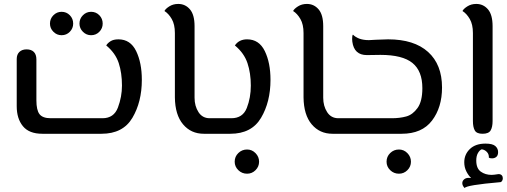

<svg xmlns="http://www.w3.org/2000/svg" viewBox="-20 -680 2576 976"><path d="M65 -140V-380Q65 -403 78.5 -416Q92 -429 115 -429Q139 -429 152 -416Q165 -403 165 -378V-170Q165 -120 181 -99.5Q197 -79 238 -79H501Q559 -79 579.5 -133.5Q600 -188 600 -245Q600 -309 583.5 -359.5Q567 -410 520 -449Q527 -461 542 -470.5Q557 -480 582 -480Q643 -480 672 -420.5Q701 -361 701 -274Q701 -162 653 -81Q605 0 496 0H195Q128 0 96.5 -38.5Q65 -77 65 -140ZM234 -560Q234 -585 251.5 -602.5Q269 -620 293 -620Q318 -620 335 -602.5Q352 -585 352 -560Q352 -536 335 -518.5Q318 -501 293 -501Q269 -501 251.5 -518.5Q234 -536 234 -560ZM384 -560Q384 -585 401.5 -602.5Q419 -620 443 -620Q468 -620 485 -602.5Q502 -585 502 -560Q502 -536 485 -518.5Q468 -501 443 -501Q419 -501 401.5 -518.5Q384 -536 384 -560Z M869 -185V-512Q869 -556 853 -583.5Q837 -611 816 -624Q821 -635 840.5 -647.5Q860 -660 886 -660Q922 -660 945.5 -632.5Q969 -605 969 -547V-183Q969 -141 989 -110Q1009 -79 1046 -79H1082V0H1016Q951 0 910.5 -48Q870 -96 869 -185Z M1082 -79H1156Q1214 -79 1234.5 -131Q1255 -183 1255 -245Q1255 -308 1238 -359Q1221 -410 1174 -449Q1195 -480 1236 -480Q1297 -480 1326 -420.5Q1355 -361 1355 -274Q1355 -162 1307 -81Q1259 0 1151 0H1082ZM1173 142Q1173 116 1191.5 98Q1210 80 1236 80Q1261 80 1279 98.5Q1297 117 1297 142Q1297 167 1279 185Q1261 203 1236 203Q1210 203 1191.5 185Q1173 167 1173 142Z M1523 -185V-512Q1523 -556 1507 -583.5Q1491 -611 1470 -624Q1475 -635 1494.5 -647.5Q1514 -660 1540 -660Q1576 -660 1599.5 -632.5Q1623 -605 1623 -547V-183Q1623 -141 1643 -110Q1663 -79 1700 -79H1736V0H1670Q1605 0 1564.5 -48Q1524 -96 1523 -185Z M1736 -79H1972Q2012 -79 2045 -88Q2078 -97 2102.5 -131Q2127 -165 2127 -232Q2127 -319 2076.5 -360Q2026 -401 1914 -401L1845 -400Q1780 -400 1771 -468Q1770 -473 1770 -482Q1770 -500 1774 -504Q1802 -476 1855 -476L1892 -478Q1930 -480 1953 -480Q2085 -480 2156 -416Q2227 -352 2227 -235Q2227 -134 2176 -67Q2125 0 2022 0H1736ZM1945 142Q1945 116 1963.5 98Q1982 80 2008 80Q2033 80 2051 98.5Q2069 117 2069 142Q2069 167 2051 185Q2033 203 2008 203Q1982 203 1963.5 185Q1945 167 1945 142Z M2384 -65V-512Q2384 -556 2368 -583.5Q2352 -611 2331 -624Q2336 -635 2355.5 -647.5Q2375 -660 2401 -660Q2437 -660 2460.5 -632.5Q2484 -605 2484 -547V-65Q2484 -34 2474 -17Q2464 0 2433 0Q2403 0 2393.5 -17Q2384 -34 2384 -65ZM2330 251Q2330 240 2339 232Q2348 224 2363 224Q2371 224 2375 225Q2361 212 2350.5 191Q2340 170 2340 145Q2340 105 2368.5 77.5Q2397 50 2448 50Q2484 50 2498 62.5Q2512 75 2512 93Q2512 110 2503 117.5Q2494 125 2481 125Q2470 125 2465 121Q2466 104 2455 92.5Q2444 81 2429 79Q2418 83 2409.5 98Q2401 113 2401 136Q2401 176 2424 192.5Q2447 209 2479 209Q2490 209 2514 205Q2525 205 2530.5 211Q2536 217 2536 226Q2536 234 2532 240Q2528 246 2523 246Q2349 261 2342 276Q2330 264 2330 251Z"/></svg>

Font: El Messiri Medium
Style: Regular
Weight: 500
Designer: Mohamed Gaber
Foundry: Kief Type Foundry
Version: Version 2.007